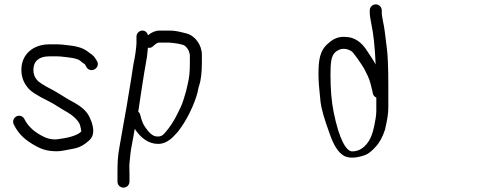

<svg xmlns="http://www.w3.org/2000/svg" viewBox="-20 -684 2291 879"><path d="M105.4 -284.9C119.1 -265.7 152.3 -245.5 201.8 -221.2C230.9 -206.6 252.8 -189.9 289.1 -169.7C309.2 -158.6 341.2 -132.1 346.7 -110.1C350 -96.9 351.7 -88.3 351.9 -85.8C351.9 -84.8 351.9 -84 351.7 -81.8C339.4 -68.4 308.1 -55.6 258.9 -48.9L258.4 -48.8L258 -48.8C230.9 -42.9 206.1 -45.7 182.7 -56.9C139.3 -77 108.9 -104.4 91.6 -139.1C83.7 -154.9 66.3 -157.2 54.8 -151C43.3 -144.9 35.4 -129.5 43.2 -113.9C66.5 -67.3 97.1 -41.1 145.4 -14.8C166.4 -3.1 187.5 4.1 209.5 6.7C255.1 12 271.4 4.4 310.3 -2.1C333.4 -5.6 353.8 -13.9 371 -27C392.1 -43.1 406.9 -55.3 406.9 -85C406.9 -112.3 392.8 -146.5 379.6 -165.3C361.7 -190.9 326.6 -211.4 302.5 -223.7C280 -235.8 250 -256.5 223.7 -270.8C178.4 -293.4 153.7 -311.2 150 -317.1L149.5 -318L148.8 -318.7C138.3 -330.8 132.9 -345.5 132.9 -364.5C132.9 -403.4 158.2 -426 204.8 -426H244.6C249.7 -426 254.8 -425.7 259.9 -425.1C290.7 -421.4 332.4 -418.6 346.6 -406.1C354.9 -398.9 361.4 -393.9 368.4 -390.1C368.5 -389.9 369.3 -388.9 370.4 -386.7L375.4 -377.7C383.7 -361.1 402.4 -360.4 413.6 -366.9C424.1 -373 433.5 -388.4 424.2 -403.9L418.2 -413.9C407.9 -431.5 395.7 -437.4 385.2 -445.3C355.9 -469.3 320.5 -473.7 282.3 -477.9L264.7 -479.9C258.4 -480.7 251.7 -481 244.6 -481H204.8C133.7 -481 77.9 -436.9 77.9 -364.5C77.9 -334.4 86.6 -308.4 105.4 -284.9Z M612.9 -172.6C619.7 -220.9 640.7 -357.8 648.6 -399.2C651.8 -416 653.8 -428.7 654.4 -438C655 -446 656.2 -455.9 657.1 -465.7C664.2 -463.8 672.6 -465.3 679 -470.8L689 -479.7C697.5 -486.6 704.3 -489 707.8 -489H755.5C763.3 -489 774.1 -486.2 785.5 -485.5C793.8 -485 806.8 -481 817.1 -478.8C825.2 -477 836.1 -466.9 843.1 -453.7L847.3 -441.1C848.6 -437.3 849.2 -433.5 849.2 -429.5V-392.5C849.2 -328.8 841.2 -308.8 831.6 -265.6C812.9 -202 813.9 -207.7 796.4 -171.3C778.1 -132.2 756.6 -98.9 731.1 -71.3C723.3 -62.9 714.5 -59 703.1 -59C699.3 -59 696.1 -59.3 692.8 -59.9C678.1 -62.1 659.6 -77.2 639 -111C634.1 -118.6 628.1 -133.8 622.5 -156.2C621.3 -162.4 618.6 -168 612.9 -172.6ZM632.3 -544C617.3 -544 604.8 -531.5 604.8 -516.5V-486.5C604.8 -481.2 604.3 -474.9 603.4 -467.6C600.8 -448.3 600.5 -437.6 596.6 -419.1C587.5 -377.2 585.4 -348.7 576.1 -295.8C565.8 -237.4 562.5 -208.2 553 -159.1C546.1 -123.5 534 -48.2 527.2 -12.5C518.7 31.9 517.8 62.5 517.8 110.5V147.5C517.8 163.1 530.3 175 545.3 175C560.3 175 572.8 163.1 572.8 147.5V110.5C572.8 92.5 571.4 78.3 572.7 64.2C575.9 32.2 576.9 11.6 584.6 -26.3C589.6 -51 593.1 -72.7 596.8 -94.3C625.1 -50.8 661.4 -25.2 704 -25.2C728 -25.2 750.6 -36.3 771.3 -56.3L771.6 -56.6L771.9 -56.9C779.2 -65.2 786 -72.4 792.5 -78.7L793.2 -79.3L793.7 -80C813.3 -105.1 830.7 -132.8 846 -163C890.2 -251 888.2 -291.9 891.6 -290.9C900.2 -317.7 904.2 -353.3 904.2 -398.1V-433.6C904.2 -477.9 873.2 -521.4 832.7 -531.1L812.7 -536.1C795.1 -540.5 775.8 -544 756.9 -544H709.7C691.8 -544 674.1 -536.2 657.5 -522.7C654.6 -534.5 644.7 -544 632.3 -544Z M1672.8 -636.5V-627.5C1672.8 -615.1 1675.3 -598 1680.1 -573.9C1689.6 -531 1696.2 -470 1699.8 -388.8C1688.5 -409.5 1674.4 -430.4 1661.8 -449.2C1636.2 -490.8 1602.8 -514.6 1561.3 -515C1532 -517.4 1507.3 -508 1483.5 -486.1C1443.5 -453.4 1438 -408.9 1438 -342.1C1438 -315.5 1441.2 -273.9 1447.6 -216.4C1450.9 -187 1464.2 -141.3 1487.7 -76.1C1505.6 -23.3 1525.9 12.4 1554.9 29.6C1580.5 42.1 1612.5 39.5 1650 26.4C1666.3 20.6 1682.3 7.5 1699.5 -11.8C1717.7 -31 1731.7 -57.1 1742.2 -89.5L1742.4 -90L1742.5 -90.4C1752.6 -131.9 1757.8 -165.5 1757.8 -191.6V-290.2C1757.8 -373.2 1755.5 -431.5 1750.7 -466.1C1746 -501.4 1742.9 -526.7 1741.2 -541.8C1738.2 -569.6 1727.8 -604.5 1727.8 -627.5V-636.5C1727.8 -651.5 1715.3 -664 1700.3 -664C1685.3 -664 1672.8 -651.5 1672.8 -636.5ZM1702.8 -176.5C1702.8 -139.4 1686.1 -73.3 1681.3 -64.5L1680.9 -63.8L1680.6 -63C1667.1 -27.7 1638.4 9 1591.9 9C1566.3 9 1533.1 -42.5 1507.1 -172.5C1497.8 -219.2 1493 -275.3 1493 -340.7C1493 -396.1 1496.1 -427 1513.5 -443.6C1522.1 -451.8 1524.4 -451.6 1535.9 -457.7C1553.8 -463.2 1572.7 -460.5 1591.1 -448C1599.2 -442.5 1641.5 -381.1 1648.1 -367.9C1657.3 -349.6 1671 -324.6 1676.4 -300.9C1680.1 -284.4 1683 -272.9 1685.2 -265.5L1687.1 -255.6L1687.2 -255.2C1689.3 -247.6 1692.7 -242 1702.8 -237.2Z"/></svg>

Font: MewTooHand
Style: BdCond
Weight: 400
Designer: Mew Too, Robert Jablonski
Version: Version 0.77